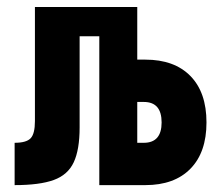

<svg xmlns="http://www.w3.org/2000/svg" viewBox="-20 -538 626 558"><path d="M22.5 0V-123Q56.6 -123 69.1 -136.2Q81.5 -149.4 81.5 -186V-517.6H211.4V-167.5Q211.4 -103 194.3 -66.4Q177.2 -29.8 136.2 -14.9Q95.2 0 22.5 0ZM268.6 0V-517.6H378.9V0ZM326.7 0V-123H397.9Q423.8 -123 436.8 -137.9Q449.7 -152.8 449.7 -182.1Q449.7 -211.9 436.8 -226.8Q423.8 -241.7 397.9 -241.7H325.2V-364.7H402.3Q486.8 -364.7 533.4 -317.1Q580.1 -269.5 580.1 -182.1Q580.1 -95.2 533.4 -47.6Q486.8 0 402.3 0ZM102.1 -432.6V-517.6H354.5V-432.6Z"/></svg>

Font: Cascadia Mono
Style: Regular
Weight: 400
Monospace: yes
Designer: Aaron Bell
Foundry: Saja Typeworks
Version: Version 2102.003